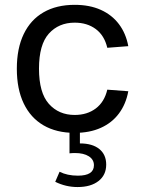

<svg xmlns="http://www.w3.org/2000/svg" viewBox="-20 -534 587 779"><path d="M283.2 -514.4Q209.2 -514.4 156.7 -484.1Q104.2 -453.9 76.3 -395.9Q48.3 -337.9 48.3 -255.1Q48.3 -172.4 76.3 -114.1Q104.2 -55.9 156.7 -25.4Q209.2 5.1 283.2 5.1Q343.8 5.1 389 -15.3Q434.3 -35.6 462.6 -73.6Q491 -111.6 500.5 -163.8L415.3 -170.2Q403.6 -120.4 368.7 -94Q333.7 -67.6 283 -67.6Q218.3 -67.6 178.2 -112.7Q138.2 -157.7 138.2 -255.6Q138.2 -353 178.2 -397.6Q218.3 -442.1 283 -442.1Q333.7 -442.1 368.7 -416Q403.6 -389.9 415.3 -340.1L500.5 -346.7Q491 -398.4 462.6 -436Q434.3 -473.6 389 -494Q343.8 -514.4 283.2 -514.4ZM410.9 133.8Q410.9 93.3 382.9 70.6Q355 47.9 304.2 47.9V-0.5H262V88.1Q267.6 87.4 273.2 87.2Q278.8 86.9 284.2 86.9Q319.6 86.9 340.3 100.1Q361.1 113.3 361.1 136.5Q361.1 178.7 296.1 178.7Q252.7 178.7 221.7 162.8L204.1 203.6Q247.1 224.9 294.9 224.9Q348.6 224.9 379.8 200.4Q410.9 176 410.9 133.8Z"/></svg>

Font: Estedad-FD-VF Thin
Style: Regular
Weight: 100
Designer: Amin Abedi
Version: Version 5.0